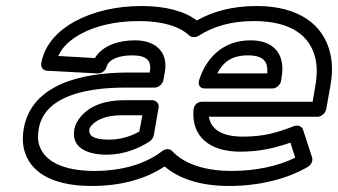

<svg xmlns="http://www.w3.org/2000/svg" viewBox="-20 -583 1123 638"><path d="M295 -390 174 -397C187 -428 214 -451 248 -470C295 -496 362 -513 442 -513C521 -513 577 -495 609 -465C617 -458 631 -458 640 -464C687 -494 745 -513 824 -513C950 -513 1011 -462 1028 -389C1034 -363 1034 -333 1028 -299L1019 -245H652C641 -245 625 -239 623 -218C616 -130 675 -79 779 -79C846 -79 899 -93 945 -109L961 -59C906 -32 833 -15 750 -15C653 -15 589 -42 552 -81C544 -90 529 -89 519 -81C469 -42 393 -15 294 -15C188 -15 128 -48 111 -99C105 -116 105 -134 109 -156C126 -251 236 -292 398 -292H494C509 -292 521 -306 523 -317L528 -345C539 -409 498 -449 429 -449C375 -449 322 -433 295 -390ZM1002 -28C1013 -34 1021 -48 1017 -60L987 -152C984 -162 971 -169 957 -164C906 -144 859 -129 788 -129C714 -129 681 -155 674 -195H1035C1046 -195 1061 -205 1064 -220L1078 -299C1085 -338 1085 -374 1077 -407C1055 -501 973 -563 833 -563C754 -563 689 -546 634 -515C592 -547 528 -563 450 -563C364 -563 288 -544 229 -512C179 -485 129 -440 117 -373C115 -361 122 -349 136 -348L304 -339C320 -338 333 -351 335 -364C336 -367 337 -369 340 -373C351 -387 376 -399 420 -399C470 -399 484 -379 478 -345V-342H407C249 -342 85 -302 59 -156C54 -127 55 -100 63 -76C88 0 171 35 285 35C382 35 464 12 527 -30C573 10 645 35 741 35C843 35 935 11 1002 -28ZM227 -154C215 -88 277 -69 335 -69C392 -69 442 -90 477 -113C484 -118 490 -126 491 -133L507 -225C510 -240 497 -250 486 -250H392C333 -250 280 -234 247 -194C237 -182 230 -168 227 -154ZM277 -154C278 -157 279 -161 284 -166C299 -184 332 -200 383 -200H453L443 -146C417 -131 382 -119 343 -119C287 -119 274 -134 277 -154ZM916 -328C928 -397 895 -449 813 -449C717 -449 664 -386 642 -318C639 -308 638 -289 661 -289H885C900 -289 912 -303 914 -314ZM868 -339H702C720 -374 747 -399 804 -399C857 -399 871 -377 868 -339Z"/></svg>

Font: Asimov
Style: XWidOuIt
Weight: 500
Designer: Google
Version: Version 2.000980; 2014